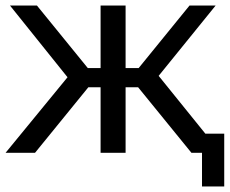

<svg xmlns="http://www.w3.org/2000/svg" viewBox="-29 -550 827 691"><path d="M423 -530H333V-305H287L104 -530H7L214 -272L-9 0H97L289 -236H333V0H423V-236H468L660 0H698V121H778V-69H710L542 -277L747 -530H653L470 -305H423Z"/></svg>

Font: Cheyenne Sans
Style: Regular
Weight: 400
Designer: The Public Sans project authors (U.S. Web Design System), Libre Franklin designed by Pablo Impallari and Rodrigo Fuenzal
Foundry: The Cheyenne Sans Project Authors
Version: Version 2.007